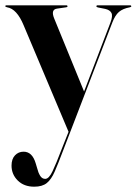

<svg xmlns="http://www.w3.org/2000/svg" viewBox="-25 -459 515 724"><path d="M206.5 106 233.5 38 64 -364Q38.5 -425.5 2 -431.5Q-5 -433 -5 -435.5Q-5 -439 -1 -439H225Q229.5 -439 229.5 -435Q229.5 -432 224.5 -431.5L190 -426.5Q165.5 -423 179.5 -389L292 -114L391.5 -374Q401 -399 395.2 -410.2Q389.5 -421.5 371.5 -425.5L344 -431Q338.5 -432.5 338.5 -435Q338.5 -439 343 -439H465Q470 -439 470 -435Q470 -432.5 464.5 -431.5Q438 -426.5 423.5 -414Q409 -401.5 398.5 -374L211.5 112.5Q194 159 181.2 188.2Q168.5 217.5 151.5 231.2Q134.5 245 104 245Q65.5 245 42 221.8Q18.5 198.5 18.5 165.5Q18.5 140.5 31.5 126.8Q44.5 113 64 113Q96.5 113 109.5 156.5L115.5 176.5Q119 191.5 126.2 203.5Q133.5 215.5 145.5 215.5Q159.5 215.5 173.2 186.5Q187 157.5 206.5 106Z"/></svg>

Font: Fraunces 144pt SemiBold
Style: Regular
Weight: 600
Version: Version 1.000;[0bf87f6ff]